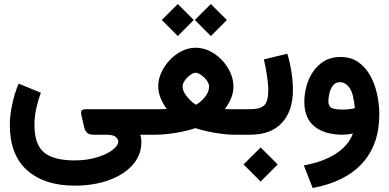

<svg xmlns="http://www.w3.org/2000/svg" viewBox="-20 -670 1935 955"><path d="M183.1 -209Q169.4 -171.4 160.4 -130.9Q151.4 -90.3 151.4 -48.8Q151.4 49.3 199.5 88.6Q247.6 127.9 351.1 127.9Q411.6 127.9 460.9 113Q510.3 98.1 539.3 76.2Q568.4 54.2 568.4 32.7Q568.4 22.9 556.2 11.5Q543.9 0 507.8 0H444.3Q421.9 0 412.4 -10.3Q402.8 -20.5 398.9 -36.6L386.2 -90.3Q380.9 -112.8 386 -119.9Q391.1 -127 410.2 -127H711.4V0H677.2Q681.6 12.2 682.4 20.8Q683.1 29.3 683.1 36.1Q683.1 101.6 639.6 150.4Q596.2 199.2 521 226.3Q445.8 253.4 351.6 253.4Q200.7 253.4 114.7 176.8Q28.8 100.1 28.8 -49.3Q28.8 -96.7 41.3 -153.6Q53.7 -210.4 72.8 -253.9Z M949.2 -570.8 1028.8 -649.9 1108.4 -570.3 1028.8 -490.7ZM784.7 -570.8 864.3 -649.9 943.8 -570.8 864.3 -490.7ZM1098.6 -127.4Q1111.3 -127 1121.3 -127Q1131.3 -127 1139.6 -127H1186V0H1141.1Q1117.2 0 1084 -4.2Q1050.8 -8.3 1016.1 -15.6Q981.4 -22.9 952.1 -32.7Q922.4 -22.5 886.7 -15.1Q851.1 -7.8 816.9 -3.9Q782.7 0 757.3 0H691.9V-127H757.8Q770 -127 781.7 -127Q793.5 -127 809.1 -127.9Q790.5 -153.8 778.8 -182.4Q767.1 -210.9 767.1 -241.2Q767.1 -275.4 782.5 -309.3Q797.9 -343.3 824.2 -371.1Q850.6 -398.9 883.8 -415.8Q917 -432.6 952.6 -432.6Q989.3 -432.6 1023.2 -416Q1057.1 -399.4 1083.7 -371.3Q1110.4 -343.3 1125.7 -309.1Q1141.1 -274.9 1141.1 -240.2Q1141.1 -209.5 1129.4 -181.4Q1117.7 -153.3 1098.6 -127.4ZM952.6 -308.1Q940.9 -308.1 925.8 -296.9Q910.6 -285.6 899.4 -269.8Q888.2 -253.9 888.2 -239.3Q888.2 -222.7 899.2 -204.8Q910.2 -187 925.5 -172.1Q940.9 -157.2 954.6 -148.9Q978 -161.1 999 -187Q1020 -212.9 1020 -240.2Q1020 -254.4 1008.1 -270.3Q996.1 -286.1 980.2 -297.1Q964.4 -308.1 952.6 -308.1Z M1437 -222.7Q1437 -118.7 1382.6 -59.3Q1328.1 0 1224.6 0H1166V-127H1224.6Q1274.9 -127 1294.7 -146.7Q1314.5 -166.5 1314.5 -221.2Q1314.5 -252.4 1307.6 -296.1Q1300.8 -339.8 1292.5 -374.5L1409.2 -402.8Q1421.9 -361.3 1429.4 -312.7Q1437 -264.2 1437 -222.7ZM1191.4 147.9 1276.4 63.5 1361.3 147.9 1276.4 232.9Z M1735.4 -5.9Q1709 0 1684.1 0Q1595.2 0 1544.4 -40.8Q1493.7 -81.5 1493.7 -164.1Q1493.7 -202.6 1504.4 -241.7Q1515.1 -280.8 1537.4 -313.7Q1559.6 -346.7 1593.5 -366.7Q1627.4 -386.7 1674.3 -386.7Q1724.6 -386.7 1761 -361.8Q1797.4 -336.9 1820.8 -295.2Q1844.2 -253.4 1855.5 -202.6Q1866.7 -151.9 1866.7 -100.6Q1866.7 48.8 1781.7 142.1Q1696.8 235.4 1535.2 265.1L1491.2 152.8Q1587.9 135.3 1650.9 94.2Q1713.9 53.2 1735.4 -5.9ZM1745.1 -131.8Q1738.8 -204.1 1718.8 -232.7Q1698.7 -261.2 1670.4 -261.2Q1649.4 -261.2 1637 -245.6Q1624.5 -230 1618.9 -207.8Q1613.3 -185.5 1613.3 -166.5Q1613.3 -144 1627 -134.5Q1640.6 -125 1686.5 -125Q1716.8 -125 1745.1 -131.8Z"/></svg>

Font: Vazir WOL
Style: Bold-WOL
Weight: 700
Designer: Saber Rastikerdar
Foundry: Saber Rastikerdar
Version: Version 30.0.0